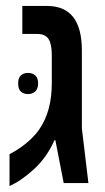

<svg xmlns="http://www.w3.org/2000/svg" viewBox="-20 -615 352 645"><path d="M12 10V-97Q73 -129 109 -176Q133 -210 143.5 -249.5Q154 -289 154 -335V-430Q154 -467 143 -484Q132 -501 105 -501H55V-595H138Q255 -595 255 -446V-184L277 0H194L166 -144H163Q137 -86 94.5 -47Q52 -8 12 10ZM41 -335Q41 -353 50 -361.5Q59 -370 74 -370Q89 -370 98.5 -361.5Q108 -353 108 -335Q108 -317 98.5 -308Q89 -299 74 -299Q59 -299 50 -307.5Q41 -316 41 -335Z"/></svg>

Font: Noto Sans Hebrew Condensed Medium
Style: Regular
Weight: 500
Width: 3
Designer: Monotype Design Team
Foundry: Monotype Imaging Inc.
Version: Version 2.004; ttfautohint (v1.8.4.7-5d5b)